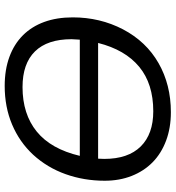

<svg xmlns="http://www.w3.org/2000/svg" viewBox="15 -753 748 818"><g transform="rotate(90 389.0 -344.0)"><path d="M458 -698Q525 -698 579.5 -677.5Q634 -657 671.5 -620Q709 -583 729.5 -531Q750 -479 750 -416Q750 -328 722 -249.5Q694 -171 639 -111Q585 -53 510.5 -21.5Q436 10 346 10Q277 10 222.5 -10Q168 -30 130.5 -67.5Q93 -105 73.5 -158.5Q54 -212 54 -280Q54 -396 105 -494Q157 -593 249 -645.5Q341 -698 458 -698ZM351 -66Q466 -66 540.5 -126.5Q615 -187 644 -310H149L147 -275Q147 -172 199 -119Q251 -66 351 -66ZM454 -623Q337 -623 264.5 -563Q192 -503 163 -388H656L657 -414Q657 -516 604 -569.5Q551 -623 454 -623Z"/></g></svg>

Font: Libra Sans Modern
Style: Italic
Weight: 400
Italic angle: -12°
Foundry: Stefan Peev, Context Ltd
Version: Version 1.000